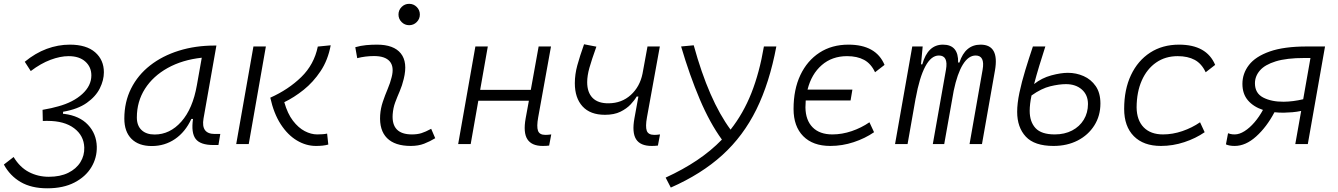

<svg xmlns="http://www.w3.org/2000/svg" viewBox="-41 -764 7092 1018"><path d="M209.5 234.4Q125.5 234.4 68.6 201.2Q11.7 168 -20.5 108.4L31.2 68.4Q64 123 112.3 148.2Q160.6 173.3 217.8 173.3Q278.3 173.3 320.8 152.3Q363.3 131.3 385.3 95.9Q407.2 60.5 405.8 18.1Q403.8 -44.9 352.1 -84Q300.3 -123 211.4 -123Q208 -123 201.9 -123Q195.8 -123 186 -122.6L184.6 -181.6Q235.4 -190.4 268.1 -200.2Q347.2 -221.7 395.3 -265.6Q443.4 -309.6 443.4 -364.3Q443.4 -408.7 411.4 -437.5Q379.4 -466.3 322.8 -466.3Q278.8 -466.3 227.1 -447Q175.3 -427.7 122.1 -387.2L90.3 -436.5Q146 -482.4 206.5 -504.9Q267.1 -527.3 329.1 -527.3Q417 -527.3 463.4 -486.8Q509.8 -446.3 509.8 -380.9Q509.8 -338.9 488.3 -295.7Q466.8 -252.4 419.4 -218.8Q372.1 -185.1 293.5 -171.4L293 -160.6L299.8 -160.2Q380.9 -149.9 425.5 -102.3Q470.2 -54.7 472.2 13.2Q473.6 72.3 443.4 122.6Q413.1 172.9 354 203.6Q294.9 234.4 209.5 234.4Z M763.7 10.3Q694.3 10.3 656.2 -27.8Q618.2 -65.9 618.2 -135.3Q618.2 -223.1 654.1 -294.7Q689.9 -366.2 754.9 -417Q819.8 -467.8 907.2 -495.1Q994.6 -522.5 1097.2 -522.5H1106.4L1038.1 -135.7Q1023.9 -53.7 1097.7 -53.7H1127L1117.2 4.9H1090.3Q1021 4.9 996.3 -27.6Q971.7 -60.1 982.4 -133.3H973.6Q941.4 -64 887 -26.9Q832.5 10.3 763.7 10.3ZM778.8 -50.8Q859.9 -50.8 920.4 -119.1Q981 -187.5 1002.9 -312.5L1028.8 -458Q925.8 -446.8 848.1 -403.6Q770.5 -360.4 727.5 -293Q684.6 -225.6 684.6 -141.1Q684.6 -98.1 709.5 -74.5Q734.4 -50.8 778.8 -50.8Z M1634.3 9.8Q1581.5 9.8 1533 -19.3Q1484.4 -48.3 1447.5 -105.2Q1410.6 -162.1 1392.1 -246.1Q1488.3 -289.1 1556.4 -355.5Q1624.5 -421.9 1644 -517.1L1712.4 -523.9Q1697.8 -445.3 1658.9 -387Q1620.1 -328.6 1569.1 -287.8Q1518.1 -247.1 1466.3 -222.2Q1483.4 -161.6 1512.2 -124Q1541 -86.4 1574.7 -68.8Q1608.4 -51.3 1640.6 -51.3Q1674.3 -51.3 1693.4 -55.7L1699.7 2.4Q1686 6.3 1669.7 8.1Q1653.3 9.8 1634.3 9.8ZM1211.4 0 1302.7 -517.6H1368.7L1277.8 0Z M2245.1 -81.1 2266.6 -31.2Q2238.8 -14.2 2208 -2.2Q2177.2 9.8 2137.2 9.8Q2052.7 9.8 2011.2 -31.7Q1969.7 -73.2 1974.6 -153.3Q1977.1 -189.9 1988.8 -224.6Q2000.5 -259.3 2014.4 -292Q2028.3 -324.7 2035.6 -355Q2049.8 -410.2 2025.4 -438.5Q2001 -466.8 1942.4 -466.8Q1896 -466.8 1853 -455.6L1842.8 -513.7Q1871.6 -522 1900.4 -524.7Q1929.2 -527.3 1958 -527.3Q2046.9 -527.3 2084.2 -480.7Q2121.6 -434.1 2099.6 -345.2Q2091.3 -310.5 2078.4 -280.5Q2065.4 -250.5 2054.4 -221.2Q2043.5 -191.9 2041 -157.7Q2033.7 -51.3 2143.1 -51.3Q2171.9 -51.3 2193.6 -58.1Q2215.3 -64.9 2245.1 -81.1ZM2128.4 -630.4Q2105 -630.4 2088.4 -647Q2071.8 -663.6 2071.8 -687Q2071.8 -710.4 2088.4 -727.1Q2105 -743.7 2128.4 -743.7Q2151.9 -743.7 2168.5 -727.1Q2185.1 -710.4 2185.1 -687Q2185.1 -663.6 2168.5 -647Q2151.9 -630.4 2128.4 -630.4Z M2388.2 0 2479.5 -517.6H2545.4L2504.9 -287.6H2773.4L2814.9 -517.6H2880.4L2812.5 -141.6Q2803.7 -92.8 2811.5 -70.8Q2819.3 -48.8 2850.6 -48.8Q2863.8 -48.8 2881.8 -51.3L2870.6 7.8Q2856.9 9.8 2836.4 9.8Q2778.3 9.8 2755.4 -25.4Q2732.4 -60.5 2746.1 -136.7L2763.2 -230H2495.1L2454.6 0Z M3166.5 -155.3Q3088.4 -155.3 3047.6 -200Q3006.8 -244.6 3006.8 -322.8Q3006.8 -369.6 3020 -417.7Q3033.2 -465.8 3055.7 -529.3L3121.1 -516.6Q3095.7 -445.8 3084 -404.1Q3072.3 -362.3 3072.3 -328.1Q3072.3 -274.4 3100.8 -245.1Q3129.4 -215.8 3186 -216.3Q3255.4 -216.8 3303.5 -260.5Q3351.6 -304.2 3365.7 -373.5L3392.1 -517.6H3457.5L3389.2 -141.6Q3380.4 -92.8 3388.2 -70.8Q3396 -48.8 3428.7 -48.8Q3440.4 -48.8 3458.5 -51.3L3447.3 7.8Q3439.5 8.8 3431.2 9.3Q3422.9 9.8 3414.6 9.8Q3354 9.8 3331.5 -25.9Q3309.1 -61.5 3322.8 -136.7L3343.8 -252H3334.5Q3323.7 -232.9 3302.7 -210.4Q3281.7 -188 3248.5 -171.6Q3215.3 -155.3 3166.5 -155.3Z M3515.6 230.5 3488.3 177.7Q3580.6 135.3 3654.5 85.7Q3728.5 36.1 3786.6 -23.9Q3722.7 -111.8 3669.2 -237.8Q3615.7 -363.8 3570.3 -517.6L3637.2 -523.9Q3717.3 -232.4 3832.5 -76.7Q3899.9 -162.1 3942.9 -270.5Q3985.8 -378.9 4009.3 -517.6H4075.2Q4039.1 -325.2 3969.5 -183.8Q3899.9 -42.5 3788.8 58.3Q3677.7 159.2 3515.6 230.5Z M4361.3 9.8Q4269 9.8 4217.8 -42Q4166.5 -93.8 4166.5 -186.5Q4166.5 -289.6 4202.6 -366Q4238.8 -442.4 4304.2 -484.9Q4369.6 -527.3 4457.5 -527.3Q4604 -527.3 4648.9 -419.9L4598.6 -380.9Q4577.1 -426.8 4540.5 -446.5Q4503.9 -466.3 4450.2 -466.3Q4370.6 -466.3 4315.9 -418.7Q4261.2 -371.1 4240.7 -289.1H4478.5L4468.8 -231.4H4231Q4229.5 -213.4 4229.5 -194.3Q4230.5 -126.5 4267.6 -88.9Q4304.7 -51.3 4372.6 -51.3Q4423.3 -51.3 4474.9 -68.8Q4526.4 -86.4 4568.8 -115.7L4593.3 -63Q4545.9 -30.3 4485.4 -10.3Q4424.8 9.8 4361.3 9.8Z M4851.1 -517.6 4842.3 -422.9H4849.1Q4877.9 -527.3 4958.5 -527.3Q5041.5 -527.3 5039.1 -432.6H5045.9Q5076.7 -527.3 5158.2 -527.3Q5258.3 -527.3 5234.4 -390.6L5165.5 0H5099.6L5168.9 -394.5Q5182.1 -469.7 5131.8 -469.7Q5093.8 -469.7 5064.2 -421.9Q5034.7 -374 5015.6 -282.7L4965.3 0H4904.8L4974.6 -394.5Q4987.8 -469.7 4937 -469.7Q4896 -469.7 4865 -411.6Q4834 -353.5 4814 -242.7V-244.1L4771 0H4704.6L4795.9 -517.6Z M5544.9 9.8Q5443.8 9.8 5397.9 -39.6Q5352.1 -88.9 5352.1 -170.9Q5352.1 -215.3 5364 -272.2Q5376 -329.1 5395.3 -392.3Q5414.6 -455.6 5435.5 -517.6H5501.5Q5484.4 -464.8 5469 -414.1Q5453.6 -363.3 5441.9 -318.4Q5482.4 -350.6 5533 -364.3Q5583.5 -377.9 5621.1 -377.9Q5665 -377.9 5704.3 -360.6Q5743.7 -343.3 5768.6 -307.4Q5793.5 -271.5 5793.5 -215.3Q5793.5 -149.9 5761.2 -98.9Q5729 -47.9 5672.9 -19Q5616.7 9.8 5544.9 9.8ZM5428.2 -257.8Q5423.3 -234.9 5420.9 -214.1Q5418.5 -193.4 5418.5 -176.3Q5418.5 -118.2 5449.5 -84.7Q5480.5 -51.3 5551.3 -51.3Q5603.5 -51.3 5643.3 -72Q5683.1 -92.8 5705.3 -129.4Q5727.5 -166 5727.5 -212.4Q5727.5 -260.7 5695.1 -289.3Q5662.6 -317.9 5610.8 -317.9Q5574.7 -317.9 5527.8 -306.6Q5481 -295.4 5428.2 -257.8Z M6125.5 -51.3Q6176.3 -51.3 6227.8 -68.8Q6279.3 -86.4 6321.8 -115.7L6346.2 -63Q6298.8 -30.3 6238.3 -10.3Q6177.7 9.8 6114.3 9.8Q6022 9.8 5970.7 -42Q5919.4 -93.8 5919.4 -186.5Q5919.4 -289.6 5955.6 -366Q5991.7 -442.4 6057.1 -484.9Q6122.6 -527.3 6210.4 -527.3Q6356.9 -527.3 6401.9 -419.9L6351.6 -380.9Q6330.1 -426.8 6293.5 -446.5Q6256.8 -466.3 6203.1 -466.3Q6137.7 -466.3 6088.9 -432.4Q6040 -398.4 6012.9 -337.4Q5985.8 -276.4 5985.4 -194.3Q5986.3 -126.5 6022.9 -88.9Q6059.6 -51.3 6125.5 -51.3Z M6765.1 -166.5Q6739.3 -166.5 6716.3 -168.9Q6674.8 -90.3 6619.1 -40.3Q6563.5 9.8 6505.4 9.8Q6476.6 9.8 6459 1.5L6470.2 -57.6Q6473.1 -56.2 6482.7 -53.7Q6492.2 -51.3 6505.4 -51.3Q6530.3 -51.3 6557.6 -68.6Q6585 -85.9 6610.4 -115.5Q6635.7 -145 6655.3 -181.2Q6605 -197.8 6575.7 -231.9Q6546.4 -266.1 6546.4 -319.3Q6546.4 -374.5 6581.1 -419.4Q6615.7 -464.4 6691.2 -491Q6766.6 -517.6 6888.2 -517.6H6984.4L6893.1 0H6826.7L6857.9 -175.8Q6834 -170.9 6811.3 -168.9Q6788.6 -167 6765.1 -166.5ZM6868.7 -237.8 6907.2 -456.5H6874.5Q6780.8 -456.5 6723.1 -438.7Q6665.5 -420.9 6639.2 -390.4Q6612.8 -359.9 6612.8 -322.3Q6612.8 -269.5 6656.7 -246.8Q6700.7 -224.1 6765.1 -224.6Q6814.9 -225.1 6868.7 -237.8Z"/></svg>

Font: Cascadia Mono Light
Style: Italic
Weight: 300
Italic angle: -10°
Monospace: yes
Designer: Aaron Bell
Foundry: Saja Typeworks
Version: Version 2404.023; ttfautohint (v1.8.4)